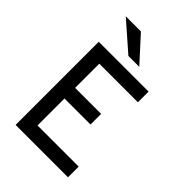

<svg xmlns="http://www.w3.org/2000/svg" viewBox="-264 -1032 1143 1143"><g transform="rotate(45 308.0 -460.5)"><path d="M91 0V-700H510.5V-610H185.5V-406.5H404.5V-317H185.5V-90H532V0ZM275.5 -765 97.5 -921H225L367 -765Z"/></g></svg>

Font: Overpass Mono Medium
Style: Regular
Weight: 500
Monospace: yes
Designer: Delve Withrington, Dave Bailey
Foundry: Delve Fonts LLC
Version: Version 4.000